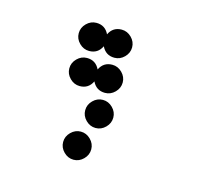

<svg xmlns="http://www.w3.org/2000/svg" viewBox="-66 -254 565 528"><g transform="rotate(15 216.0 10.0)"><path d="M156 188Q144 176 144 160Q144 144 156 132Q168 120 184 120Q200 120 212 132Q224 144 224 160Q224 176 212 188Q200 200 184 200Q168 200 156 188ZM192 88Q180 76 180 60Q180 44 192 32Q204 20 220 20Q236 20 248 32Q260 44 260 60Q260 76 248 88Q236 100 220 100Q204 100 192 88ZM148 -80Q173 -80 184 -57Q195 -80 220 -80Q236 -80 248 -68Q260 -56 260 -40Q260 -24 248 -12Q236 0 220 0Q195 0 184 -23Q173 0 148 0Q132 0 120 -12Q108 -24 108 -40Q108 -56 120 -68Q132 -80 148 -80ZM148 -180Q173 -180 184 -157Q195 -180 220 -180Q236 -180 248 -168Q260 -156 260 -140Q260 -124 248 -112Q236 -100 220 -100Q195 -100 184 -123Q173 -100 148 -100Q132 -100 120 -112Q108 -124 108 -140Q108 -156 120 -168Q132 -180 148 -180Z"/></g></svg>

Font: Dotrice Condensed
Style: Regular
Weight: 400
Width: 2
Monospace: yes
Designer: Paul Flo Williams
Foundry: His Deeds Are Dust
Version: Version 1.001